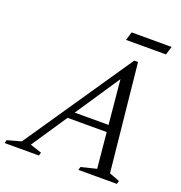

<svg xmlns="http://www.w3.org/2000/svg" viewBox="-211 -947 1011 1072"><g transform="rotate(20 295.0 -411.5)"><path d="M183.5 -252.5 197.5 -293.5H511.5L497.5 -252.5ZM544.5 -42.5 606 -19 600.5 0H372L377.5 -19L468.5 -41.5L415.5 -597.5H447L74.5 -41.5L143 -19L137.5 0H-66.5L-61 -19L21 -41.5L456.5 -680H479ZM373.5 -773 389 -823H626.5L611 -773Z"/></g></svg>

Font: Newsreader Text
Style: Italic
Weight: 400
Italic angle: -17°
Designer: Hugues Gentile
Foundry: Production Type
Version: Version 1.001